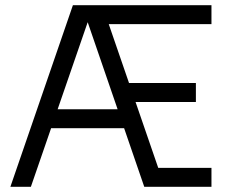

<svg xmlns="http://www.w3.org/2000/svg" viewBox="-20 -720 890 740"><path d="M364 -700H795V-627H364ZM261 -700H374L615 0H536L303 -678H333L99 0H20ZM161 -299H474V-226H161ZM549 -73H795V0H549ZM445 -400H735V-327H445Z"/></svg>

Font: Uncut Sans Variable
Style: Regular
Weight: 400
Designer: Kasper Nordkvist
Foundry: UNCUT.wtf
Version: Version 1.304;Glyphs 3.2 (3246)